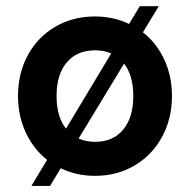

<svg xmlns="http://www.w3.org/2000/svg" viewBox="-20 -556 612 618"><path d="M175.5 -14.5 141 42.5H81L131.5 -41.5Q87.5 -76.5 62.8 -129.8Q38 -183 38 -247Q38 -320.5 69.8 -378.8Q101.5 -437 158 -470Q214.5 -503 286 -503Q345 -503 395.5 -479L430 -536H491L440 -452Q484 -417.5 508.8 -364.2Q533.5 -311 533.5 -247Q533.5 -174 501.5 -115.2Q469.5 -56.5 413 -23.2Q356.5 10 286 10Q225.5 10 175.5 -14.5ZM192.5 -142 338 -384Q315 -394 286 -394Q227.5 -394 194.8 -355Q162 -316 162 -247Q162 -180 192.5 -142ZM286 -99.5Q344 -99.5 376.5 -138.8Q409 -178 409 -247Q409 -312.5 379.5 -351.5L233 -110Q256.5 -99.5 286 -99.5Z"/></svg>

Font: HK Grotesk
Style: Bold
Weight: 700
Designer: Alfredo Marco Pradil
Foundry: Hanken Design Co.
Version: Version 3.001